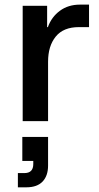

<svg xmlns="http://www.w3.org/2000/svg" viewBox="-20 -525 431 832"><path d="M78.3 0V-500H184.2V-407.5H187.5Q203.3 -451.7 239.6 -478.3Q275.8 -505 326.7 -505H365.8V-407.5H321.7Q255 -407.5 221.7 -366.7Q188.3 -325.8 188.3 -257.5V0ZM57.5 286.7V225H85.8Q124.2 225 124.2 185.8V172.5H76.7V68.3H188.3V192.5Q188.3 236.7 164.6 261.7Q140.8 286.7 94.2 286.7Z"/></svg>

Font: Funnel Sans Medium
Style: Regular
Weight: 500
Version: Version 1.000; Beta; Release 5; Build 24; ttfautohint (v1.8.